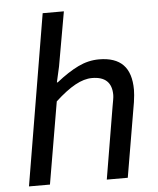

<svg xmlns="http://www.w3.org/2000/svg" viewBox="-55 -828 721 875"><g transform="rotate(-5 306.0 -390.5)"><path d="M173 -781H270L226 -532L210 -461H214Q268 -504 314.5 -526.5Q361 -549 410 -549Q484 -549 520.5 -511.5Q557 -474 557 -397Q557 -376 552 -341L494 0H398L453 -328Q456 -345 458.5 -359Q461 -373 461 -382Q461 -467 371 -467Q335 -467 294 -444.5Q253 -422 202 -375L138 0H42Z"/></g></svg>

Font: Nebula Sans Medium
Style: Regular
Weight: 500
Italic angle: -9°
Designer: Paul D. Hunt for Adobe (as Source Sans)
Foundry: Nebula Entertainment & Broadcasting LLC
Version: Version 1.010